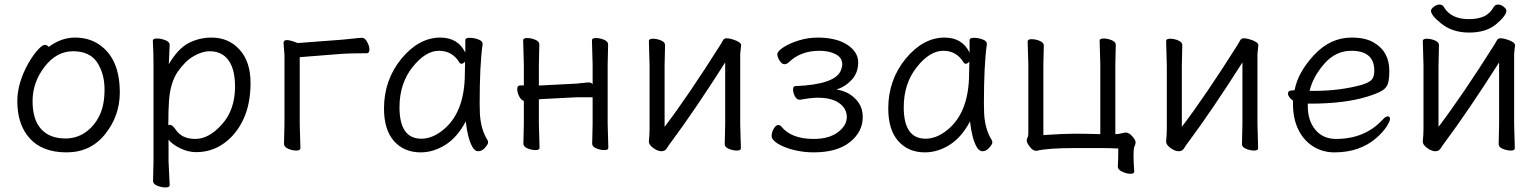

<svg xmlns="http://www.w3.org/2000/svg" viewBox="-20 -651 6761 843"><path d="M267 -43Q316 -43 354.5 -69.5Q393 -96 416 -142Q439 -188 439 -258Q439 -328 406.5 -377Q374 -426 301 -426Q228 -426 175.5 -357.5Q123 -289 123 -207.5Q123 -126 160.5 -84.5Q198 -43 267 -43ZM194 -445Q249 -486 309 -486Q369 -486 413 -457Q506 -396 506 -245Q506 -143 442 -62.5Q378 18 272.5 18Q167 18 111.5 -42.5Q56 -103 56 -207Q56 -287 105 -374Q126 -410 146 -432Q166 -454 176.5 -454Q187 -454 194 -445Z M719 -101Q723 -103 726 -103Q737 -103 752 -81Q779 -41 838 -41Q897 -41 954.5 -105Q1012 -169 1012 -271.5Q1012 -374 959 -410Q935 -426 901 -426Q867 -426 829.5 -404Q792 -382 760 -335.5Q728 -289 722 -209Q719 -167 719 -101ZM652 144 654 55V-368Q654 -421 651 -472Q651 -482 669 -482Q687 -482 706 -474.5Q725 -467 725 -454Q725 -448 724 -432Q723 -416 722.5 -398.5Q722 -381 721 -369Q761 -437 807.5 -461.5Q854 -486 909 -486Q984 -486 1032 -433Q1080 -380 1080 -287Q1080 -194 1048.5 -127Q1017 -60 963 -21.5Q909 17 841 17Q806 17 771 0Q736 -17 720 -38V56L725 162Q725 172 707 172Q689 172 670.5 164.5Q652 157 652 144Z M1227 -19 1229 -108V-410L1225 -461Q1225 -475 1238 -475Q1251 -475 1268.5 -469Q1286 -463 1287 -462L1485 -477Q1508 -479 1533.5 -482Q1559 -485 1570.5 -485Q1582 -485 1592 -467Q1602 -449 1602 -433Q1602 -417 1589 -417H1566Q1524 -417 1486 -415L1296 -400V-107L1299 -1Q1299 10 1281 10Q1263 10 1245 2Q1227 -6 1227 -19Z M1734 -180Q1734 -42 1830 -42Q1874 -42 1917 -74Q2021 -150 2021 -330Q2021 -355 2022 -380Q2013 -371 2007 -371Q2001 -371 1998 -375Q1967 -428 1907.5 -428Q1848 -428 1791 -356Q1734 -284 1734 -180ZM2099 -457Q2086 -368 2086 -195Q2086 -179 2087 -152Q2091 -82 2121 -35Q2123 -31 2123 -24.5Q2123 -18 2109.5 -2.5Q2096 13 2080 13Q2064 13 2053 -8Q2033 -45 2025 -118Q1988 -48 1935.5 -15Q1883 18 1827 18Q1754 18 1710 -31.5Q1666 -81 1666 -175Q1666 -300 1743 -394Q1820 -486 1913 -486Q1991 -486 2023 -420V-475Q2023 -485 2042 -485Q2061 -485 2080 -478Q2099 -471 2099 -459Z M2580 -20 2582 -108V-224H2513L2359 -216L2346 -215V-108L2349 -2Q2349 8 2331.5 8Q2314 8 2296 0.5Q2278 -7 2278 -20L2280 -108V-208Q2268 -211 2259.5 -228Q2251 -245 2251 -260.5Q2251 -276 2264 -276H2280V-367L2277 -474Q2277 -484 2294.5 -484Q2312 -484 2330 -476.5Q2348 -469 2348 -456L2346 -367V-275Q2349 -276 2353 -276H2358L2512 -284Q2527 -285 2541.5 -287Q2556 -289 2565.5 -289Q2575 -289 2582 -282V-367L2579 -474Q2579 -484 2596.5 -484Q2614 -484 2632 -476.5Q2650 -469 2650 -456L2648 -367V-108L2651 -2Q2651 8 2633.5 8Q2616 8 2598 0.5Q2580 -7 2580 -20Z M3162 -18 3164 -106V-377Q3030 -166 2925 -25Q2915 -12 2907.5 0.5Q2900 13 2884 13Q2868 13 2848.5 -1Q2829 -15 2829 -29V-31Q2832 -58 2832 -86V-364L2829 -471Q2829 -481 2846.5 -481Q2864 -481 2882 -473.5Q2900 -466 2900 -453L2898 -364V-94Q3002 -231 3144 -456Q3149 -464 3154 -473.5Q3159 -483 3170.5 -483Q3182 -483 3197 -478Q3234 -467 3234 -452L3230 -415V-106L3233 0Q3233 10 3215.5 10Q3198 10 3180 2.5Q3162 -5 3162 -18Z M3570 -222Q3542 -222 3493 -213H3491Q3478 -213 3470 -228.5Q3462 -244 3462 -258.5Q3462 -273 3473 -273Q3647 -280 3672 -342Q3678 -357 3678 -368Q3678 -398 3649 -413Q3620 -428 3578 -428Q3496 -428 3445 -379Q3435 -369 3424 -369Q3413 -369 3403 -384.5Q3393 -400 3393 -413Q3393 -426 3420 -443.5Q3447 -461 3487.5 -473.5Q3528 -486 3569 -486Q3652 -486 3700 -454.5Q3748 -423 3748 -377Q3748 -331 3719 -300Q3690 -269 3652 -258Q3715 -249 3750 -200Q3768 -174 3768 -137Q3768 -72 3711.5 -27Q3655 18 3552 18Q3508 18 3465.5 7.5Q3423 -3 3395.5 -20Q3368 -37 3368 -54Q3368 -71 3377.5 -86.5Q3387 -102 3396 -102Q3405 -102 3410 -96Q3454 -41 3552 -41Q3620 -41 3659 -70.5Q3698 -100 3698 -137Q3698 -174 3665 -198Q3632 -222 3570 -222Z M3948 -180Q3948 -42 4044 -42Q4088 -42 4131 -74Q4235 -150 4235 -330Q4235 -355 4236 -380Q4227 -371 4221 -371Q4215 -371 4212 -375Q4181 -428 4121.5 -428Q4062 -428 4005 -356Q3948 -284 3948 -180ZM4313 -457Q4300 -368 4300 -195Q4300 -179 4301 -152Q4305 -82 4335 -35Q4337 -31 4337 -24.5Q4337 -18 4323.5 -2.5Q4310 13 4294 13Q4278 13 4267 -8Q4247 -45 4239 -118Q4202 -48 4149.5 -15Q4097 18 4041 18Q3968 18 3924 -31.5Q3880 -81 3880 -175Q3880 -300 3957 -394Q4034 -486 4127 -486Q4205 -486 4237 -420V-475Q4237 -485 4256 -485Q4275 -485 4294 -478Q4313 -471 4313 -459Z M4960 101V102Q4960 112 4943.5 112Q4927 112 4907.5 103Q4888 94 4888 81V80Q4890 46 4890 1Q4854 -1 4805 -1H4704Q4580 -1 4532 11H4528Q4515 11 4501.5 -6.5Q4488 -24 4488 -33Q4488 -42 4491.5 -47.5Q4495 -53 4495 -65V-367L4492 -469Q4492 -479 4509.5 -479Q4527 -479 4545 -471.5Q4563 -464 4563 -451L4561 -367V-58Q4651 -64 4699 -64Q4747 -64 4811 -62V-370L4808 -472Q4808 -482 4825.5 -482Q4843 -482 4861 -474.5Q4879 -467 4879 -454L4877 -370V-62Q4889 -62 4901 -65Q4913 -68 4921 -69H4923Q4937 -69 4951.5 -52.5Q4966 -36 4966 -26.5Q4966 -17 4961.5 -9.5Q4957 -2 4957 31Q4957 64 4960 101Z M5433 -18 5435 -106V-377Q5301 -166 5196 -25Q5186 -12 5178.5 0.5Q5171 13 5155 13Q5139 13 5119.5 -1Q5100 -15 5100 -29V-31Q5103 -58 5103 -86V-364L5100 -471Q5100 -481 5117.5 -481Q5135 -481 5153 -473.5Q5171 -466 5171 -453L5169 -364V-94Q5273 -231 5415 -456Q5420 -464 5425 -473.5Q5430 -483 5441.5 -483Q5453 -483 5468 -478Q5505 -467 5505 -452L5501 -415V-106L5504 0Q5504 10 5486.5 10Q5469 10 5451 2.5Q5433 -5 5433 -18Z M5750 -252Q5862 -252 5957 -278Q5993 -289 6003.5 -302Q6014 -315 6014 -341Q6014 -428 5913 -428Q5844 -428 5794 -370.5Q5744 -313 5730 -252ZM5654 -254 5664 -255Q5679 -334 5750 -410Q5821 -486 5914 -486Q5976 -486 6012 -464Q6080 -425 6080 -340Q6080 -306 6074.5 -286Q6069 -266 6049 -253.5Q6029 -241 5984 -227Q5884 -196 5735 -196H5722V-186Q5722 -121 5755.5 -81Q5789 -41 5846 -41Q5972 -41 6050 -125Q6063 -140 6073 -140Q6083 -140 6083 -129.5Q6083 -119 6068.5 -96Q6054 -73 6024 -46Q5951 18 5839 18Q5788 18 5746.5 -7.5Q5705 -33 5681 -81Q5657 -129 5657 -195V-209Q5635 -226 5635 -240Q5635 -254 5654 -254Z M6560 -18 6562 -106V-377Q6428 -166 6323 -25Q6313 -12 6305.5 0.5Q6298 13 6282 13Q6266 13 6246.5 -1Q6227 -15 6227 -29V-31Q6230 -58 6230 -86V-364L6227 -471Q6227 -481 6244.5 -481Q6262 -481 6280 -473.5Q6298 -466 6298 -453L6296 -364V-94Q6400 -231 6542 -456Q6547 -464 6552 -473.5Q6557 -483 6568.5 -483Q6580 -483 6595 -478Q6632 -467 6632 -452L6628 -415V-106L6631 0Q6631 10 6613.5 10Q6596 10 6578 2.5Q6560 -5 6560 -18ZM6594 -604Q6594 -583 6550 -545.5Q6506 -508 6430.5 -508Q6355 -508 6305 -550Q6263 -584 6263 -604Q6263 -612 6275.5 -621.5Q6288 -631 6300.5 -631Q6313 -631 6319 -621Q6350 -567 6429 -567Q6467 -567 6494 -578.5Q6521 -590 6539 -621Q6545 -631 6557.5 -631Q6570 -631 6582 -621.5Q6594 -612 6594 -604Z"/></svg>

Font: ToneOZ-Pinyin-WenKai-Regular
Style: Regular
Weight: 400
Designer: Fontworks Inc.
Foundry: ToneOZ
Version: Version 0.240331